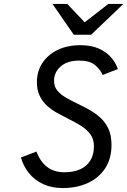

<svg xmlns="http://www.w3.org/2000/svg" viewBox="-20 -941 645 973"><path d="M298 12Q241 12 197.8 -8.5Q154.5 -29 126.2 -64.2Q98 -99.5 86 -143L165 -173Q183 -123 218 -95.5Q253 -68 307 -68Q352.5 -68 386 -83Q419.5 -98 437.8 -127.5Q456 -157 456 -200Q456 -236.5 437.5 -261.2Q419 -286 389.2 -304.2Q359.5 -322.5 326 -339Q297 -353.5 268.8 -369.2Q240.5 -385 217.5 -406Q194.5 -427 180.8 -456Q167 -485 167 -525Q167 -578.5 194.2 -620.8Q221.5 -663 271 -687.5Q320.5 -712 388 -712Q442 -712 480.8 -694.8Q519.5 -677.5 543.5 -649.8Q567.5 -622 577 -591L500 -561Q487.5 -591 460 -612.5Q432.5 -634 382 -634Q322 -634 288 -604.8Q254 -575.5 254 -531Q254 -502 270.5 -482Q287 -462 313.8 -446.5Q340.5 -431 372 -416Q402.5 -401.5 433 -384.5Q463.5 -367.5 489 -344.2Q514.5 -321 529.8 -287.8Q545 -254.5 545 -207Q545 -136.5 512.8 -87.8Q480.5 -39 424.8 -13.5Q369 12 298 12ZM354 -765 246 -921H321L409 -828L529 -921H605L442 -765Z"/></svg>

Font: Overpass
Style: Italic
Weight: 400
Italic angle: -10°
Designer: Delve Withrington, Dave Bailey, Thomas Jockin
Foundry: Delve Fonts LLC
Version: Version 4.000